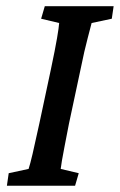

<svg xmlns="http://www.w3.org/2000/svg" viewBox="-20 -593 383 613"><path d="M2 0 7.8 -40 71.3 -53.7Q76.2 -68.4 84 -101.6Q91.8 -134.8 105.5 -198.2L142.6 -372.1Q156.2 -436.5 162.1 -471.2Q168 -505.9 168.9 -519.5L111.3 -533.2L123 -573.2H342.8L336.9 -533.2L272.5 -519.5Q269.5 -506.8 259.8 -470.7Q250 -434.6 237.3 -372.1L200.2 -198.2Q191.4 -153.3 186 -125Q180.7 -96.7 177.7 -80.1Q174.8 -63.5 173.8 -53.7L231.4 -40L219.7 0Z"/></svg>

Font: Crimson Pro Medium
Style: Italic
Weight: 500
Italic angle: -12°
Designer: Jacques Le Bailly
Foundry: Baron von Fonthausen
Version: Version 1.003